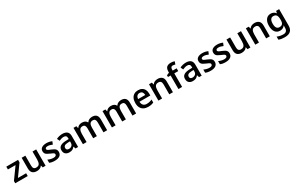

<svg xmlns="http://www.w3.org/2000/svg" viewBox="336 -3017 8496 5508"><g transform="rotate(-30 4583.5 -262.5)"><path d="M446 0H32V-74L301 -448H48V-541H438V-458L175 -93H446Z M1038 -541V0H943L926 -70H920Q894 -28 848.5 -9Q803 10 751 10Q659 10 608 -37Q557 -84 557 -188V-541H679V-211Q679 -150 703.5 -119Q728 -88 781 -88Q858 -88 887.5 -136Q917 -184 917 -275V-541Z M1567 -156Q1567 -75 1508.5 -32.5Q1450 10 1342 10Q1286 10 1245 2Q1204 -6 1168 -23V-127Q1206 -108 1254.5 -95Q1303 -82 1346 -82Q1400 -82 1424 -99Q1448 -116 1448 -143Q1448 -160 1439 -173.5Q1430 -187 1403 -201.5Q1376 -216 1323 -237Q1272 -259 1237 -279.5Q1202 -300 1184.5 -329.5Q1167 -359 1167 -404Q1167 -476 1224.5 -513.5Q1282 -551 1376 -551Q1426 -551 1470.5 -541.5Q1515 -532 1558 -512L1520 -421Q1483 -437 1446.5 -448Q1410 -459 1372 -459Q1330 -459 1308 -446Q1286 -433 1286 -410Q1286 -392 1296.5 -379.5Q1307 -367 1334 -354Q1361 -341 1411 -321Q1459 -302 1494 -281.5Q1529 -261 1548 -231.5Q1567 -202 1567 -156Z M1904 -552Q2008 -552 2061.5 -506.5Q2115 -461 2115 -364V0H2029L2005 -75H2001Q1966 -31 1927.5 -10.5Q1889 10 1821 10Q1748 10 1700 -30.5Q1652 -71 1652 -157Q1652 -241 1714 -283Q1776 -325 1902 -329L1995 -332V-360Q1995 -414 1969.5 -436.5Q1944 -459 1898 -459Q1857 -459 1819 -447Q1781 -435 1745 -419L1706 -504Q1746 -525 1797 -538.5Q1848 -552 1904 -552ZM1927 -255Q1842 -252 1809.5 -226Q1777 -200 1777 -156Q1777 -117 1800.5 -99.5Q1824 -82 1861 -82Q1918 -82 1956 -114.5Q1994 -147 1994 -211V-257Z M2891 -551Q2983 -551 3029.5 -504Q3076 -457 3076 -353V0H2955V-331Q2955 -453 2861 -453Q2793 -453 2764.5 -409.5Q2736 -366 2736 -284V0H2615V-331Q2615 -453 2520 -453Q2450 -453 2423 -405Q2396 -357 2396 -267V0H2274V-541H2369L2386 -470H2392Q2417 -512 2460 -531.5Q2503 -551 2551 -551Q2612 -551 2653.5 -530.5Q2695 -510 2716 -467H2725Q2751 -511 2796.5 -531Q2842 -551 2891 -551Z M3852 -551Q3944 -551 3990.5 -504Q4037 -457 4037 -353V0H3916V-331Q3916 -453 3822 -453Q3754 -453 3725.5 -409.5Q3697 -366 3697 -284V0H3576V-331Q3576 -453 3481 -453Q3411 -453 3384 -405Q3357 -357 3357 -267V0H3235V-541H3330L3347 -470H3353Q3378 -512 3421 -531.5Q3464 -551 3512 -551Q3573 -551 3614.5 -530.5Q3656 -510 3677 -467H3686Q3712 -511 3757.5 -531Q3803 -551 3852 -551Z M4413 -551Q4486 -551 4538 -522Q4590 -493 4618.5 -438Q4647 -383 4647 -306V-243H4288Q4290 -167 4330 -126Q4370 -85 4440 -85Q4492 -85 4533.5 -95Q4575 -105 4619 -125V-27Q4579 -8 4536.5 1Q4494 10 4435 10Q4355 10 4294 -20.5Q4233 -51 4199 -113Q4165 -175 4165 -267Q4165 -359 4196 -422.5Q4227 -486 4283 -518.5Q4339 -551 4413 -551ZM4413 -461Q4361 -461 4329 -427.5Q4297 -394 4291 -329H4529Q4528 -387 4500 -424Q4472 -461 4413 -461Z M5062 -551Q5153 -551 5204.5 -504Q5256 -457 5256 -353V0H5135V-330Q5135 -392 5110 -422.5Q5085 -453 5032 -453Q4955 -453 4926 -405Q4897 -357 4897 -266V0H4775V-541H4870L4887 -470H4893Q4919 -512 4965 -531.5Q5011 -551 5062 -551Z M5691 -449H5560V0H5438V-449H5351V-507L5438 -543V-579Q5438 -648 5460 -688.5Q5482 -729 5523.5 -747Q5565 -765 5623 -765Q5661 -765 5692.5 -758.5Q5724 -752 5745 -744L5713 -653Q5697 -658 5676.5 -663Q5656 -668 5632 -668Q5595 -668 5577.5 -644Q5560 -620 5560 -576V-541H5691Z M5997 -552Q6101 -552 6154.5 -506.5Q6208 -461 6208 -364V0H6122L6098 -75H6094Q6059 -31 6020.5 -10.5Q5982 10 5914 10Q5841 10 5793 -30.5Q5745 -71 5745 -157Q5745 -241 5807 -283Q5869 -325 5995 -329L6088 -332V-360Q6088 -414 6062.5 -436.5Q6037 -459 5991 -459Q5950 -459 5912 -447Q5874 -435 5838 -419L5799 -504Q5839 -525 5890 -538.5Q5941 -552 5997 -552ZM6020 -255Q5935 -252 5902.5 -226Q5870 -200 5870 -156Q5870 -117 5893.5 -99.5Q5917 -82 5954 -82Q6011 -82 6049 -114.5Q6087 -147 6087 -211V-257Z M6734 -156Q6734 -75 6675.5 -32.5Q6617 10 6509 10Q6453 10 6412 2Q6371 -6 6335 -23V-127Q6373 -108 6421.5 -95Q6470 -82 6513 -82Q6567 -82 6591 -99Q6615 -116 6615 -143Q6615 -160 6606 -173.5Q6597 -187 6570 -201.5Q6543 -216 6490 -237Q6439 -259 6404 -279.5Q6369 -300 6351.5 -329.5Q6334 -359 6334 -404Q6334 -476 6391.5 -513.5Q6449 -551 6543 -551Q6593 -551 6637.5 -541.5Q6682 -532 6725 -512L6687 -421Q6650 -437 6613.5 -448Q6577 -459 6539 -459Q6497 -459 6475 -446Q6453 -433 6453 -410Q6453 -392 6463.5 -379.5Q6474 -367 6501 -354Q6528 -341 6578 -321Q6626 -302 6661 -281.5Q6696 -261 6715 -231.5Q6734 -202 6734 -156Z M7223 -156Q7223 -75 7164.5 -32.5Q7106 10 6998 10Q6942 10 6901 2Q6860 -6 6824 -23V-127Q6862 -108 6910.5 -95Q6959 -82 7002 -82Q7056 -82 7080 -99Q7104 -116 7104 -143Q7104 -160 7095 -173.5Q7086 -187 7059 -201.5Q7032 -216 6979 -237Q6928 -259 6893 -279.5Q6858 -300 6840.5 -329.5Q6823 -359 6823 -404Q6823 -476 6880.5 -513.5Q6938 -551 7032 -551Q7082 -551 7126.5 -541.5Q7171 -532 7214 -512L7176 -421Q7139 -437 7102.5 -448Q7066 -459 7028 -459Q6986 -459 6964 -446Q6942 -433 6942 -410Q6942 -392 6952.5 -379.5Q6963 -367 6990 -354Q7017 -341 7067 -321Q7115 -302 7150 -281.5Q7185 -261 7204 -231.5Q7223 -202 7223 -156Z M7822 -541V0H7727L7710 -70H7704Q7678 -28 7632.5 -9Q7587 10 7535 10Q7443 10 7392 -37Q7341 -84 7341 -188V-541H7463V-211Q7463 -150 7487.5 -119Q7512 -88 7565 -88Q7642 -88 7671.5 -136Q7701 -184 7701 -275V-541Z M8271 -551Q8362 -551 8413.5 -504Q8465 -457 8465 -353V0H8344V-330Q8344 -392 8319 -422.5Q8294 -453 8241 -453Q8164 -453 8135 -405Q8106 -357 8106 -266V0H7984V-541H8079L8096 -470H8102Q8128 -512 8174 -531.5Q8220 -551 8271 -551Z M8806 -551Q8857 -551 8898.5 -531Q8940 -511 8969 -471H8973L8985 -541H9086V5Q9086 121 9021.5 180.5Q8957 240 8828 240Q8770 240 8721 232.5Q8672 225 8629 207V105Q8720 147 8835 147Q8898 147 8931.5 112Q8965 77 8965 11V-4Q8965 -19 8966 -39Q8967 -59 8968 -71H8964Q8936 -29 8896 -9.5Q8856 10 8804 10Q8704 10 8648 -64Q8592 -138 8592 -270Q8592 -401 8649 -476Q8706 -551 8806 -551ZM8837 -452Q8778 -452 8747 -405Q8716 -358 8716 -268Q8716 -179 8746.5 -133Q8777 -87 8839 -87Q8907 -87 8939 -124.5Q8971 -162 8971 -250V-269Q8971 -367 8939 -409.5Q8907 -452 8837 -452Z"/></g></svg>

Font: Noto Sans Sundanese SemiBold
Style: Regular
Weight: 600
Version: Version 2.003